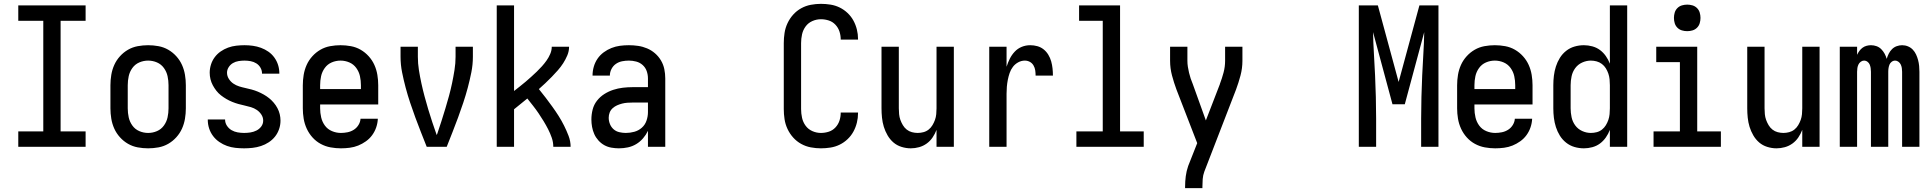

<svg xmlns="http://www.w3.org/2000/svg" viewBox="-20 -763 10040 998"><path d="M75 0V-80H205V-655H75V-735H425V-655H295V-80H425V0Z M750 8Q723 8 696 3Q669 -2 645.5 -15.5Q622 -29 603.5 -49.5Q585 -70 574 -94.5Q563 -119 558.5 -146Q554 -173 554 -200V-320Q554 -347 558.5 -374Q563 -401 574 -425.5Q585 -450 603.5 -470.5Q622 -491 645.5 -504.5Q669 -518 696 -523Q723 -528 750 -528Q777 -528 804 -523Q831 -518 854.5 -504.5Q878 -491 896.5 -470.5Q915 -450 926 -425.5Q937 -401 941.5 -374Q946 -347 946 -320V-200Q946 -173 941.5 -146Q937 -119 926 -94.5Q915 -70 896.5 -49.5Q878 -29 854.5 -15.5Q831 -2 804 3Q777 8 750 8ZM750 -72Q774 -72 796 -81.5Q818 -91 832 -110.5Q846 -130 851 -153Q856 -176 856 -200V-320Q856 -344 851 -367Q846 -390 832 -409.5Q818 -429 796 -438.5Q774 -448 750 -448Q726 -448 704 -438.5Q682 -429 668 -409.5Q654 -390 649 -367Q644 -344 644 -320V-200Q644 -176 649 -153Q654 -130 668 -110.5Q682 -91 704 -81.5Q726 -72 750 -72Z M1249 8Q1226 8 1203.5 5.5Q1181 3 1160 -4.5Q1139 -12 1120 -25Q1101 -38 1087.5 -56Q1074 -74 1067 -95.5Q1060 -117 1060 -140V-142H1150V-141Q1150 -124 1159.5 -109.5Q1169 -95 1183.5 -86.5Q1198 -78 1215 -75Q1232 -72 1249 -72Q1265 -72 1281.5 -74.5Q1298 -77 1313 -84.5Q1328 -92 1338 -105.5Q1348 -119 1348 -136Q1348 -153 1338.5 -167.5Q1329 -182 1315 -191.5Q1301 -201 1284.5 -206Q1268 -211 1251.5 -214.5Q1235 -218 1219 -222.5Q1203 -227 1187 -233.5Q1171 -240 1156.5 -248.5Q1142 -257 1128.5 -267.5Q1115 -278 1104.5 -291.5Q1094 -305 1086 -320Q1078 -335 1074 -351.5Q1070 -368 1070 -385Q1070 -406 1076.5 -427Q1083 -448 1096 -465.5Q1109 -483 1127 -495.5Q1145 -508 1165.5 -515.5Q1186 -523 1208 -525.5Q1230 -528 1251 -528Q1273 -528 1294.5 -525Q1316 -522 1336.5 -514.5Q1357 -507 1375 -494.5Q1393 -482 1406 -464Q1419 -446 1425.5 -425Q1432 -404 1432 -382V-380H1342V-381Q1342 -397 1334 -411Q1326 -425 1312.5 -433.5Q1299 -442 1283 -445Q1267 -448 1251 -448Q1236 -448 1220 -445.5Q1204 -443 1190.5 -435Q1177 -427 1168.5 -413.5Q1160 -400 1160 -385Q1160 -368 1169.5 -353Q1179 -338 1193 -328.5Q1207 -319 1223 -314Q1239 -309 1255.5 -305.5Q1272 -302 1288.5 -297.5Q1305 -293 1320.5 -286.5Q1336 -280 1351 -271.5Q1366 -263 1379 -252.5Q1392 -242 1403 -229Q1414 -216 1422 -201Q1430 -186 1434 -169.5Q1438 -153 1438 -136Q1438 -113 1430.5 -91.5Q1423 -70 1409.5 -53Q1396 -36 1377 -23.5Q1358 -11 1336.5 -4Q1315 3 1293 5.5Q1271 8 1249 8Z M1752 8Q1725 8 1698 3Q1671 -2 1647 -15Q1623 -28 1604.5 -48.5Q1586 -69 1574.5 -94Q1563 -119 1558.5 -146Q1554 -173 1554 -200V-320Q1554 -347 1558.5 -374Q1563 -401 1574 -425.5Q1585 -450 1603.5 -470.5Q1622 -491 1645.5 -504.5Q1669 -518 1696 -523Q1723 -528 1750 -528Q1777 -528 1804 -523Q1831 -518 1854.5 -504.5Q1878 -491 1896.5 -470.5Q1915 -450 1926 -425.5Q1937 -401 1941.5 -374Q1946 -347 1946 -320V-220H1644V-200Q1644 -176 1649.5 -152.5Q1655 -129 1669 -110Q1683 -91 1705.5 -81.5Q1728 -72 1752 -72Q1769 -72 1786.5 -75.5Q1804 -79 1819 -88.5Q1834 -98 1843.5 -113.5Q1853 -129 1854 -146H1944Q1943 -123 1935.5 -101Q1928 -79 1914.5 -60.5Q1901 -42 1882 -28.5Q1863 -15 1842 -6.5Q1821 2 1798 5Q1775 8 1752 8ZM1856 -300V-320Q1856 -344 1851 -367Q1846 -390 1832 -409.5Q1818 -429 1796 -438.5Q1774 -448 1750 -448Q1726 -448 1704 -438.5Q1682 -429 1668 -409.5Q1654 -390 1649 -367Q1644 -344 1644 -320V-300Z M2198 0Q2183 -38 2168 -76Q2153 -114 2139 -152Q2125 -190 2112 -229Q2099 -268 2088.5 -307.5Q2078 -347 2070 -387Q2062 -427 2062 -468V-520H2152V-468Q2152 -433 2157.5 -398.5Q2163 -364 2170.5 -329.5Q2178 -295 2187 -261.5Q2196 -228 2206 -194.5Q2216 -161 2227 -128Q2238 -95 2250 -61L2253 -68Q2264 -100 2274.5 -133Q2285 -166 2295 -199Q2305 -232 2314 -265Q2323 -298 2330 -331.5Q2337 -365 2342.5 -399.5Q2348 -434 2348 -468V-520H2438V-468Q2438 -427 2430 -387Q2422 -347 2411.5 -307.5Q2401 -268 2388 -229Q2375 -190 2361 -152Q2347 -114 2332 -76Q2317 -38 2302 0Z M2562 0V-735H2652V-290Q2667 -302 2682.5 -314Q2698 -326 2712.5 -338.5Q2727 -351 2741.5 -364Q2756 -377 2770 -390.5Q2784 -404 2797 -418.5Q2810 -433 2821 -448.5Q2832 -464 2840 -482.5Q2848 -501 2848 -520H2938Q2938 -497 2929 -475.5Q2920 -454 2907.5 -434.5Q2895 -415 2879.5 -397.5Q2864 -380 2848 -363.5Q2832 -347 2815 -331Q2798 -315 2781 -300Q2799 -278 2816.5 -255Q2834 -232 2851 -208.5Q2868 -185 2883.5 -160.5Q2899 -136 2912 -110Q2925 -84 2935.5 -56.5Q2946 -29 2946 0H2856Q2856 -24 2848 -47Q2840 -70 2829 -91.5Q2818 -113 2805.5 -133.5Q2793 -154 2779.5 -174Q2766 -194 2751 -213Q2736 -232 2721 -251Q2704 -237 2686.5 -223Q2669 -209 2652 -195V0Z M3197 8Q3178 8 3158 4.5Q3138 1 3121 -8.5Q3104 -18 3090.5 -33Q3077 -48 3069 -66Q3061 -84 3057.5 -103.5Q3054 -123 3054 -142Q3054 -168 3060.5 -193.5Q3067 -219 3083 -239.5Q3099 -260 3121 -274Q3143 -288 3167.5 -296Q3192 -304 3217.5 -307Q3243 -310 3269 -310H3348V-355Q3348 -375 3341.5 -393.5Q3335 -412 3320.5 -425Q3306 -438 3287 -443Q3268 -448 3249 -448Q3231 -448 3213.5 -444.5Q3196 -441 3181.5 -431Q3167 -421 3158.5 -404.5Q3150 -388 3150 -370H3060V-371Q3060 -394 3066.5 -416.5Q3073 -439 3086 -458Q3099 -477 3118 -491Q3137 -505 3158.5 -513.5Q3180 -522 3202.5 -525Q3225 -528 3249 -528Q3273 -528 3297 -524.5Q3321 -521 3343.5 -511.5Q3366 -502 3384.5 -486Q3403 -470 3415.5 -449Q3428 -428 3433 -404Q3438 -380 3438 -355V0H3348V-83Q3338 -62 3322.5 -44Q3307 -26 3287 -14Q3267 -2 3244 3Q3221 8 3197 8ZM3233 -72Q3255 -72 3277 -78Q3299 -84 3316 -99Q3333 -114 3340.5 -136Q3348 -158 3348 -180V-230H3269Q3255 -230 3241 -229Q3227 -228 3213.5 -224.5Q3200 -221 3187.5 -215.5Q3175 -210 3164.5 -200.5Q3154 -191 3149 -178Q3144 -165 3144 -151Q3144 -134 3150.5 -118Q3157 -102 3169.5 -91Q3182 -80 3199 -76Q3216 -72 3233 -72Z M4247 8Q4221 8 4194.5 3Q4168 -2 4144.5 -15Q4121 -28 4103 -48Q4085 -68 4073.5 -92.5Q4062 -117 4058 -143.5Q4054 -170 4054 -196V-539Q4054 -565 4058 -591.5Q4062 -618 4073.5 -642.5Q4085 -667 4103 -687Q4121 -707 4144.5 -720Q4168 -733 4194.5 -738Q4221 -743 4247 -743Q4272 -743 4297 -739Q4322 -735 4344.5 -724Q4367 -713 4385.5 -695.5Q4404 -678 4416 -656Q4428 -634 4434 -609.5Q4440 -585 4440 -560V-557H4350V-558Q4350 -579 4343.5 -599Q4337 -619 4322.5 -634.5Q4308 -650 4288 -656.5Q4268 -663 4247 -663Q4224 -663 4202.5 -653.5Q4181 -644 4167.5 -625.5Q4154 -607 4149 -584.5Q4144 -562 4144 -539V-196Q4144 -173 4149 -150.5Q4154 -128 4167.5 -109.5Q4181 -91 4202.5 -81.5Q4224 -72 4247 -72Q4268 -72 4288 -78.5Q4308 -85 4322.5 -100.5Q4337 -116 4343.5 -136Q4350 -156 4350 -177V-178H4440V-175Q4440 -150 4434 -125.5Q4428 -101 4416 -79Q4404 -57 4385.5 -39.5Q4367 -22 4344.5 -11Q4322 0 4297 4Q4272 8 4247 8Z M4714 8Q4690 8 4666 0.5Q4642 -7 4624 -22.5Q4606 -38 4593.5 -59.5Q4581 -81 4574 -104Q4567 -127 4564.5 -151.5Q4562 -176 4562 -200V-520H4652V-200Q4652 -185 4653.5 -169.5Q4655 -154 4660 -140Q4665 -126 4673 -112.5Q4681 -99 4693 -89.5Q4705 -80 4720 -76Q4735 -72 4750 -72Q4765 -72 4780 -76Q4795 -80 4807 -89.5Q4819 -99 4827 -112.5Q4835 -126 4840 -140Q4845 -154 4846.5 -169.5Q4848 -185 4848 -200V-520H4938V0H4848V-88Q4840 -67 4827.5 -48.5Q4815 -30 4797 -17Q4779 -4 4757.5 2Q4736 8 4714 8Z M5122 0V-520H5212V-416Q5219 -438 5229 -458Q5239 -478 5254.5 -494.5Q5270 -511 5291 -519.5Q5312 -528 5335 -528Q5354 -528 5372 -523Q5390 -518 5404.5 -506.5Q5419 -495 5429 -478.5Q5439 -462 5444 -444Q5449 -426 5451 -407.5Q5453 -389 5453 -370H5363Q5363 -384 5361 -397.5Q5359 -411 5352 -423Q5345 -435 5333 -441.5Q5321 -448 5307 -448Q5289 -448 5272.5 -439Q5256 -430 5245 -415.5Q5234 -401 5228 -383.5Q5222 -366 5218.5 -348Q5215 -330 5213.5 -312Q5212 -294 5212 -276V0Z M5575 0V-80H5712V-655H5589V-735H5802V-80H5925V0Z M6140 215V208Q6140 180 6143.5 153Q6147 126 6156 100L6203 -19L6095 -298Q6082 -333 6072 -370.5Q6062 -408 6062 -447V-520H6152V-447Q6152 -431 6154.5 -415.5Q6157 -400 6160.5 -385Q6164 -370 6169 -355Q6174 -340 6180 -326L6248 -137L6321 -326V-327Q6332 -356 6340 -386Q6348 -416 6348 -447V-520H6438V-447Q6438 -408 6428 -370.5Q6418 -333 6405 -298L6240 129Q6233 148 6231.5 168Q6230 188 6230 208V215Z M7043 0V-735H7142L7250 -337L7358 -735H7457V0H7367V-147Q7367 -203 7368.5 -259Q7370 -315 7372.5 -371.5Q7375 -428 7378.5 -484Q7382 -540 7383 -596L7282 -221H7218L7117 -596Q7118 -540 7121.5 -484Q7125 -428 7127.5 -371.5Q7130 -315 7131.5 -259Q7133 -203 7133 -147V0Z M7752 8Q7725 8 7698 3Q7671 -2 7647 -15Q7623 -28 7604.5 -48.5Q7586 -69 7574.5 -94Q7563 -119 7558.5 -146Q7554 -173 7554 -200V-320Q7554 -347 7558.5 -374Q7563 -401 7574 -425.5Q7585 -450 7603.5 -470.5Q7622 -491 7645.5 -504.5Q7669 -518 7696 -523Q7723 -528 7750 -528Q7777 -528 7804 -523Q7831 -518 7854.5 -504.5Q7878 -491 7896.5 -470.5Q7915 -450 7926 -425.5Q7937 -401 7941.5 -374Q7946 -347 7946 -320V-220H7644V-200Q7644 -176 7649.5 -152.5Q7655 -129 7669 -110Q7683 -91 7705.5 -81.5Q7728 -72 7752 -72Q7769 -72 7786.5 -75.5Q7804 -79 7819 -88.5Q7834 -98 7843.5 -113.5Q7853 -129 7854 -146H7944Q7943 -123 7935.5 -101Q7928 -79 7914.5 -60.5Q7901 -42 7882 -28.5Q7863 -15 7842 -6.5Q7821 2 7798 5Q7775 8 7752 8ZM7856 -300V-320Q7856 -344 7851 -367Q7846 -390 7832 -409.5Q7818 -429 7796 -438.5Q7774 -448 7750 -448Q7726 -448 7704 -438.5Q7682 -429 7668 -409.5Q7654 -390 7649 -367Q7644 -344 7644 -320V-300Z M8213 8Q8188 8 8164 1Q8140 -6 8120.5 -21.5Q8101 -37 8088 -58Q8075 -79 8067.5 -102.5Q8060 -126 8057 -150.5Q8054 -175 8054 -200V-320Q8054 -345 8057 -369.5Q8060 -394 8067.5 -417.5Q8075 -441 8088 -462Q8101 -483 8120.5 -498.5Q8140 -514 8164 -521Q8188 -528 8213 -528Q8235 -528 8257 -522Q8279 -516 8296.5 -503Q8314 -490 8327 -471.5Q8340 -453 8348 -432V-735H8438V0H8348V-88Q8340 -67 8327 -48.5Q8314 -30 8296.5 -17Q8279 -4 8257 2Q8235 8 8213 8ZM8249 -72Q8265 -72 8280 -76Q8295 -80 8307 -89.5Q8319 -99 8327 -112Q8335 -125 8340 -139.5Q8345 -154 8346.5 -169.5Q8348 -185 8348 -200V-320Q8348 -335 8346.5 -350.5Q8345 -366 8340 -380.5Q8335 -395 8327 -408Q8319 -421 8306.5 -430.5Q8294 -440 8279 -444Q8264 -448 8249 -448Q8226 -448 8204 -438Q8182 -428 8168 -409Q8154 -390 8149 -366.5Q8144 -343 8144 -320V-200Q8144 -177 8149 -153.5Q8154 -130 8168 -111Q8182 -92 8204 -82Q8226 -72 8249 -72Z M8575 0V-80H8712V-440H8589V-520H8802V-80H8925V0ZM8750 -601Q8736 -601 8722.5 -605Q8709 -609 8699 -619Q8689 -629 8685 -642.5Q8681 -656 8681 -670Q8681 -684 8685 -697.5Q8689 -711 8699 -721Q8709 -731 8722.5 -735Q8736 -739 8750 -739Q8764 -739 8777.5 -735Q8791 -731 8801 -721Q8811 -711 8815 -697.5Q8819 -684 8819 -670Q8819 -656 8815 -642.5Q8811 -629 8801 -619Q8791 -609 8777.5 -605Q8764 -601 8750 -601Z M9214 8Q9190 8 9166 0.5Q9142 -7 9124 -22.5Q9106 -38 9093.5 -59.5Q9081 -81 9074 -104Q9067 -127 9064.5 -151.5Q9062 -176 9062 -200V-520H9152V-200Q9152 -185 9153.5 -169.5Q9155 -154 9160 -140Q9165 -126 9173 -112.5Q9181 -99 9193 -89.5Q9205 -80 9220 -76Q9235 -72 9250 -72Q9265 -72 9280 -76Q9295 -80 9307 -89.5Q9319 -99 9327 -112.5Q9335 -126 9340 -140Q9345 -154 9346.5 -169.5Q9348 -185 9348 -200V-520H9438V0H9348V-88Q9340 -67 9327.5 -48.5Q9315 -30 9297 -17Q9279 -4 9257.5 2Q9236 8 9214 8Z M9543 0V-520H9633V-478Q9638 -489 9645 -498.5Q9652 -508 9661.5 -515Q9671 -522 9682.5 -525Q9694 -528 9705 -528Q9720 -528 9734 -523Q9748 -518 9758.5 -507.5Q9769 -497 9776 -484Q9783 -471 9787 -457Q9791 -471 9797.5 -484Q9804 -497 9814.5 -507.5Q9825 -518 9839 -523Q9853 -528 9867 -528Q9883 -528 9897.5 -522Q9912 -516 9922.5 -505Q9933 -494 9939.5 -480Q9946 -466 9950 -451Q9954 -436 9955.5 -420.5Q9957 -405 9957 -390V0H9867V-390Q9867 -400 9865.5 -409.5Q9864 -419 9860 -427.5Q9856 -436 9848 -442Q9840 -448 9831 -448Q9821 -448 9813 -442Q9805 -436 9801.5 -427.5Q9798 -419 9796.5 -409.5Q9795 -400 9795 -390V0H9705V-390Q9705 -400 9703.5 -409.5Q9702 -419 9698.5 -427.5Q9695 -436 9687 -442Q9679 -448 9669 -448Q9660 -448 9652 -442Q9644 -436 9640 -427.5Q9636 -419 9634.5 -409.5Q9633 -400 9633 -390V0Z"/></svg>

Font: Iosevka Curly Medium
Style: Regular
Weight: 500
Monospace: yes
Designer: Belleve Invis
Foundry: Belleve Invis
Version: Version 22.1.2; ttfautohint (v1.8.4)